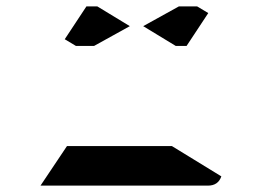

<svg xmlns="http://www.w3.org/2000/svg" viewBox="-20 -582 856 602"><path d="M633 -541 565 -438H531L429 -500L541 -562H598ZM519 -124 674 -29Q664 0 632 0H426H302H107L190 -124H229H313H437ZM275 -438H218L183 -459L251 -562H285L387 -500Z"/></svg>

Font: DSEG14 Modern
Style: Bold Italic
Weight: 700
Italic angle: -5°
Designer: Keshikan(Twitter:@keshinomi_88pro)
Version: Version 0.46